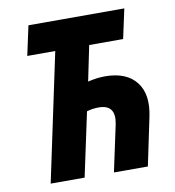

<svg xmlns="http://www.w3.org/2000/svg" viewBox="-80 -786 783 858"><g transform="rotate(-10 311.0 -357.0)"><path d="M81 0 204 -580H77L106 -714H541L512 -580H358L325 -420Q345 -425 365 -427.5Q385 -430 403 -430Q500 -430 544.5 -373Q589 -316 567 -215L522 0H368L413 -210Q431 -298 351 -298Q323 -298 297 -290L235 0Z"/></g></svg>

Font: Noto Sans Condensed ExtraBold
Style: Italic
Weight: 800
Width: 3
Italic angle: -12°
Designer: Monotype Design Team
Foundry: Monotype Imaging Inc.
Version: Version 2.013; ttfautohint (v1.8.4.7-5d5b)